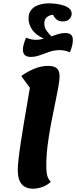

<svg xmlns="http://www.w3.org/2000/svg" viewBox="-20 -1112 459 1157"><path d="M179 25Q87 25 87 -87Q87 -112 92 -156Q97 -200 105.5 -255Q114 -310 123.5 -368.5Q133 -427 143 -482.5Q153 -538 160 -583L108 -654Q144 -680 186 -697.5Q228 -715 270 -715Q307 -715 323 -700Q339 -685 339 -653Q339 -628 331 -584Q323 -540 311 -483.5Q299 -427 287 -363.5Q275 -300 267 -237Q259 -174 259 -116Q259 -84 262 -66Q265 -48 271 -37.5Q277 -27 286 -16Q263 5 234.5 15Q206 25 179 25ZM165 -769Q118 -769 118 -813Q118 -829 123.5 -847.5Q129 -866 137 -885Q168 -872 197 -872Q220 -872 244 -879Q193 -903 172.5 -935Q152 -967 152 -1000Q152 -1031 166 -1049.5Q180 -1068 200 -1077Q220 -1086 240.5 -1089Q261 -1092 274 -1092Q290 -1092 313 -1089.5Q336 -1087 358.5 -1080.5Q381 -1074 396.5 -1061.5Q412 -1049 412 -1028Q411 -1010 397 -996Q383 -982 357 -983Q334 -983 319.5 -996Q305 -1009 300 -1023Q280 -1022 263.5 -1009.5Q247 -997 247 -970Q247 -946 261 -926.5Q275 -907 290 -893Q312 -901 332 -907Q352 -913 373 -913Q395 -913 407 -903.5Q419 -894 419 -871Q419 -837 401 -797Q371 -810 340 -810Q308 -810 278.5 -800Q249 -790 221 -779.5Q193 -769 165 -769Z"/></svg>

Font: Lemonada SemiBold
Style: Regular
Weight: 600
Designer: Mohamed Gaber (Arabic), Eduardo Tunni (Latin)
Foundry: Kief Type Foundry
Version: Version 4.005; ttfautohint (v1.8.3)